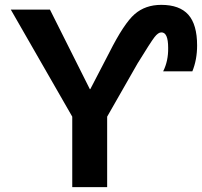

<svg xmlns="http://www.w3.org/2000/svg" viewBox="-20 -770 831 790"><path d="M429.7 -553.7Q490.2 -673.8 534.2 -711.9Q578.1 -750 643.6 -750Q718.8 -750 754.9 -709.5Q791 -668.9 791 -583Q791 -524.4 771.5 -476.6H651.4Q672.9 -519.5 671.9 -573.2Q671.9 -637.7 643.6 -636.7Q630.9 -636.7 615.7 -617.2Q600.6 -597.7 545.9 -508.8L420.9 -290V0H277.3V-290L24.4 -730.5H185.5L349.6 -403.3H351.6Z"/></svg>

Font: Mgen+ 1c bold
Style: Bold
Weight: 700
Designer: [Source Han Sans]
Ryoko NISHIZUKA  (kana & ideographs); Paul D. Hunt (Latin, Greek & Cyrillic); Wenlong ZHANG  (bopomofo
Version: Version 1.059.20150602